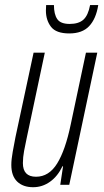

<svg xmlns="http://www.w3.org/2000/svg" viewBox="-20 -741 419 770"><path d="M112.8 9.8Q72.3 9.8 48.8 -12.9Q25.4 -35.6 25.4 -79.6Q25.4 -101.1 31 -132.3Q36.6 -163.6 42 -190.9L114.7 -529.8H159.7L87.4 -189Q81.5 -162.6 76.7 -136.2Q71.8 -109.9 71.8 -86.9Q71.8 -32.2 124.5 -32.2Q176.3 -32.2 209.2 -85.4Q242.2 -138.7 263.7 -242.2L324.7 -529.8H370.1L257.8 0H221.7L232.9 -74.2H230.5Q211.4 -34.2 180.7 -12.2Q149.9 9.8 112.8 9.8ZM257.8 -606.9Q205.1 -606.9 184.6 -633.5Q164.1 -660.2 164.1 -698.7Q164.1 -712.4 165 -720.7H196.3Q196.3 -684.1 209.5 -664.6Q222.7 -645 259.3 -645Q295.4 -645 314.5 -662.1Q333.5 -679.2 341.3 -720.7H374Q365.2 -665.5 337.6 -636.2Q310.1 -606.9 257.8 -606.9Z"/></svg>

Font: Open Sans Condensed Light
Style: Italic
Weight: 300
Width: 3
Italic angle: -12°
Designer: Monotype Design Team
Foundry: Monotype Imaging Inc.
Version: Version 3.000; ttfautohint (v1.8.4)